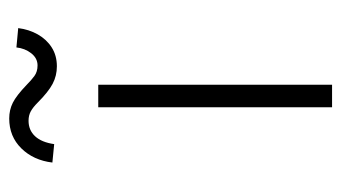

<svg xmlns="http://www.w3.org/2000/svg" viewBox="-186 -572 758 427"><g transform="rotate(-90 193.5 -359.0)"><path d="M168 0V-520H218V0ZM259 -612Q238 -612 220 -621.5Q202 -631 178 -655Q168 -665 159 -670Q150 -675 138 -675Q117 -675 103.5 -660.5Q90 -646 86 -618L45 -622Q50 -664 76.5 -691Q103 -718 143 -718Q162 -718 178 -710Q194 -702 218 -679Q228 -669 237.5 -662Q247 -655 261 -655Q277 -655 288 -669Q299 -683 301 -702L344 -698Q341 -674 330 -654.5Q319 -635 301 -623.5Q283 -612 259 -612Z"/></g></svg>

Font: Lexend Peta ExtraLight
Style: Regular
Weight: 250
Version: Version 1.007